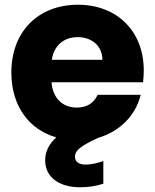

<svg xmlns="http://www.w3.org/2000/svg" viewBox="-20 -586 656 812"><path d="M28 -279C28 -139 102 -38 218 -5C187 23 171 55 171 92C171 165 232 206 319 206C353 206 386 201 417 191V95C389 105 364 110 341 110C313 110 297 97 297 77C297 54 315 37 364 12L395 -3C487 -30 554 -98 575 -185H393C376 -149 347 -131 304 -131C247 -131 203 -169 198 -238H585C587 -255 588 -272 588 -288C588 -457 472 -566 310 -566C143 -566 28 -454 28 -279ZM199 -333C208 -394 251 -429 308 -429C368 -429 413 -392 413 -333Z"/></svg>

Font: Poppins
Style: Bold
Weight: 700
Designer: Ninad Kale (Devanagari), Jonny Pinhorn (Latin)
Foundry: Indian Type Foundry
Version: 4.004